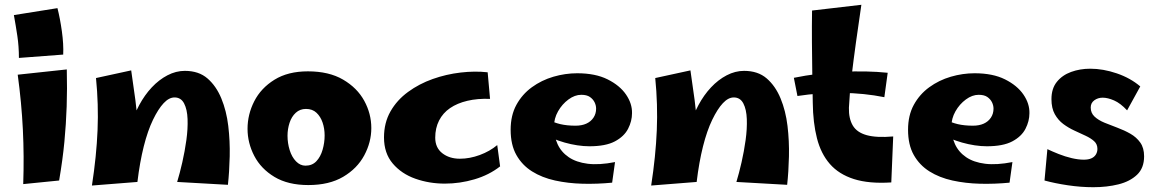

<svg xmlns="http://www.w3.org/2000/svg" viewBox="-20 -761 4830 802"><path d="M59 -519Q59 -567 52.5 -610.5Q46 -654 38 -698L220 -727Q231 -684 238.5 -630Q246 -576 244 -533ZM227 -7 77 8Q81 -108 75.5 -220Q70 -332 54 -449L259 -471Q261 -389 258.5 -316Q256 -243 249 -169Q242 -95 227 -7Z M932 11 720 -1Q731 -37 741.5 -83Q752 -129 758.5 -176Q765 -223 763.5 -263.5Q762 -304 749 -329Q736 -354 709 -354Q686 -354 663.5 -330Q641 -306 619 -260.5Q597 -215 580.5 -149.5Q564 -84 554 -1L512 -137Q512 -185 525.5 -232.5Q539 -280 561.5 -322Q584 -364 614 -396Q644 -428 679.5 -446.5Q715 -465 752 -465Q810 -465 846.5 -433.5Q883 -402 904.5 -350Q926 -298 933.5 -235Q941 -172 939.5 -107.5Q938 -43 932 11ZM554 -1 364 14Q383 -109 387.5 -217Q392 -325 381 -435L528 -467Q538 -400 545.5 -343Q553 -286 556 -233Q559 -180 558.5 -124Q558 -68 554 -1Z M1268 12Q1183 12 1126.5 -22Q1070 -56 1042 -110Q1014 -164 1014 -223Q1014 -283 1042 -338Q1070 -393 1126.5 -428Q1183 -463 1266 -463Q1354 -463 1413 -428.5Q1472 -394 1501.5 -340Q1531 -286 1531 -226Q1531 -167 1501.5 -112Q1472 -57 1413.5 -22.5Q1355 12 1268 12ZM1256 -69Q1284 -69 1301.5 -87.5Q1319 -106 1327.5 -135.5Q1336 -165 1336 -195Q1336 -224 1327.5 -249Q1319 -274 1302 -290Q1285 -306 1258 -306Q1233 -306 1215.5 -290Q1198 -274 1189.5 -248Q1181 -222 1181 -194Q1181 -163 1190 -134Q1199 -105 1216.5 -87Q1234 -69 1256 -69Z M1838 6Q1773 6 1715 -14.5Q1657 -35 1620.5 -78Q1584 -121 1584 -187Q1584 -248 1611 -295.5Q1638 -343 1684.5 -377Q1731 -411 1787.5 -431Q1844 -451 1904 -458Q1964 -465 2017 -459L2027 -348Q1975 -350 1932.5 -340Q1890 -330 1860 -309.5Q1830 -289 1814 -257.5Q1798 -226 1798 -186Q1798 -144 1827.5 -121Q1857 -98 1901 -98Q1942 -98 1984 -113.5Q2026 -129 2057 -155L2069 -66Q2023 -30 1962 -12Q1901 6 1838 6Z M2537 2Q2475 8 2414 6.5Q2353 5 2298.5 -7Q2244 -19 2202.5 -45Q2161 -71 2137 -113.5Q2113 -156 2113 -219Q2113 -279 2137 -323Q2161 -367 2201.5 -396.5Q2242 -426 2291.5 -440.5Q2341 -455 2391 -455Q2467 -455 2518 -429.5Q2569 -404 2595 -366Q2621 -328 2620 -288Q2620 -255 2603.5 -223Q2587 -191 2548.5 -170.5Q2510 -150 2442 -150Q2418 -150 2391.5 -154Q2365 -158 2338.5 -165.5Q2312 -173 2287.5 -183.5Q2263 -194 2244 -207L2272 -261Q2293 -249 2320.5 -242.5Q2348 -236 2384 -236Q2410 -236 2429 -244.5Q2448 -253 2459 -269.5Q2470 -286 2470 -307Q2470 -321 2463.5 -334Q2457 -347 2444 -356Q2431 -365 2408 -365Q2381 -365 2354.5 -345.5Q2328 -326 2311 -296Q2294 -266 2294 -232Q2294 -192 2309 -159Q2324 -126 2355.5 -104.5Q2387 -83 2435 -77Q2483 -71 2549 -84Z M3268 11 3056 -1Q3067 -37 3077.5 -83Q3088 -129 3094.5 -176Q3101 -223 3099.5 -263.5Q3098 -304 3085 -329Q3072 -354 3045 -354Q3022 -354 2999.5 -330Q2977 -306 2955 -260.5Q2933 -215 2916.5 -149.5Q2900 -84 2890 -1L2848 -137Q2848 -185 2861.5 -232.5Q2875 -280 2897.5 -322Q2920 -364 2950 -396Q2980 -428 3015.5 -446.5Q3051 -465 3088 -465Q3146 -465 3182.5 -433.5Q3219 -402 3240.5 -350Q3262 -298 3269.5 -235Q3277 -172 3275.5 -107.5Q3274 -43 3268 11ZM2890 -1 2700 14Q2719 -109 2723.5 -217Q2728 -325 2717 -435L2864 -467Q2874 -400 2881.5 -343Q2889 -286 2892 -233Q2895 -180 2894.5 -124Q2894 -68 2890 -1Z M3703 1Q3610 7 3547 -13Q3484 -33 3446.5 -76Q3409 -119 3392.5 -183.5Q3376 -248 3375 -332Q3374 -388 3373 -453Q3372 -518 3371.5 -585.5Q3371 -653 3372 -717L3578 -741Q3566 -660 3555.5 -584.5Q3545 -509 3537 -441Q3529 -373 3526 -311Q3525 -266 3542 -237Q3559 -208 3600 -196.5Q3641 -185 3711 -191ZM3674 -355Q3590 -372 3496 -373Q3402 -374 3311 -360L3296 -436Q3394 -456 3497.5 -461Q3601 -466 3688 -457Z M4197 2Q4135 8 4074 6.5Q4013 5 3958.5 -7Q3904 -19 3862.5 -45Q3821 -71 3797 -113.5Q3773 -156 3773 -219Q3773 -279 3797 -323Q3821 -367 3861.5 -396.5Q3902 -426 3951.5 -440.5Q4001 -455 4051 -455Q4127 -455 4178 -429.5Q4229 -404 4255 -366Q4281 -328 4280 -288Q4280 -255 4263.5 -223Q4247 -191 4208.5 -170.5Q4170 -150 4102 -150Q4078 -150 4051.5 -154Q4025 -158 3998.5 -165.5Q3972 -173 3947.5 -183.5Q3923 -194 3904 -207L3932 -261Q3953 -249 3980.5 -242.5Q4008 -236 4044 -236Q4070 -236 4089 -244.5Q4108 -253 4119 -269.5Q4130 -286 4130 -307Q4130 -321 4123.5 -334Q4117 -347 4104 -356Q4091 -365 4068 -365Q4041 -365 4014.5 -345.5Q3988 -326 3971 -296Q3954 -266 3954 -232Q3954 -192 3969 -159Q3984 -126 4015.5 -104.5Q4047 -83 4095 -77Q4143 -71 4209 -84Z M4547 21Q4495 21 4441 13Q4387 5 4343 -7L4355 -138Q4376 -128 4402.5 -117.5Q4429 -107 4456.5 -100.5Q4484 -94 4507 -94Q4526 -94 4538.5 -99.5Q4551 -105 4557.5 -115.5Q4564 -126 4564 -139Q4564 -159 4550 -171.5Q4536 -184 4514.5 -194Q4493 -204 4468 -215.5Q4443 -227 4421.5 -243Q4400 -259 4386 -284Q4372 -309 4372 -347Q4372 -391 4394.5 -419Q4417 -447 4454 -460.5Q4491 -474 4534 -474Q4588 -474 4645 -454.5Q4702 -435 4743 -400L4688 -300Q4660 -330 4633.5 -341.5Q4607 -353 4586 -353Q4566 -353 4551 -342Q4536 -331 4536 -312Q4536 -289 4552 -274Q4568 -259 4593.5 -248.5Q4619 -238 4647.5 -227.5Q4676 -217 4701.5 -202.5Q4727 -188 4743 -165.5Q4759 -143 4759 -108Q4759 -59 4729.5 -31Q4700 -3 4652 9Q4604 21 4547 21Z"/></svg>

Font: Marhey Light SemiBold
Style: Regular
Weight: 600
Version: Version 1.000